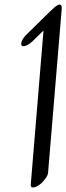

<svg xmlns="http://www.w3.org/2000/svg" viewBox="-20 -785 291 843"><path d="M98 -635 200 -735 223 -756Q253 -778 251 -746L191 -26Q190 -15 178 1Q166 17 153.5 26Q141 35 132 37Q114 42 115 26L171 -651L124 -605Q109 -591 95 -585Q81 -579 75.5 -585Q70 -591 76.5 -606Q83 -621 98 -635Z"/></svg>

Font: Kavivanar
Style: Regular
Weight: 400
Designer: Tharique Azeez
Foundry: Tharique Azeez
Version: Version 1.88